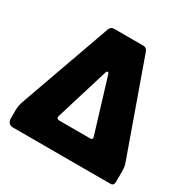

<svg xmlns="http://www.w3.org/2000/svg" viewBox="-166 -895 1032 1047"><g transform="rotate(30 350.0 -371.0)"><path d="M15 -85Q15 -117 26 -148L230 -720Q238 -742 258 -742H443Q464 -742 472 -717L674 -150Q681 -131 683 -119.5Q685 -108 685 -93V-27Q685 -13 680 -6.5Q675 0 663 0H48Q34 0 24.5 -10Q15 -20 15 -39ZM445 -159Q458 -159 458 -170Q458 -173 456 -179L356 -507Q352 -522 346 -522Q339 -522 335 -506L235 -180Q234 -177 234 -172Q234 -159 251 -159Z"/></g></svg>

Font: Libre Franklin Black
Style: Regular
Weight: 900
Designer: Pablo Impallari, Rodrigo Fuenzalida
Foundry: Impallari Type
Version: Version 1.002; ttfautohint (v1.5)